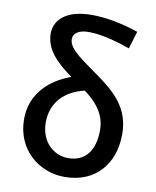

<svg xmlns="http://www.w3.org/2000/svg" viewBox="-90 -879 783 963"><g transform="rotate(10 301.5 -398.0)"><path d="M131 -53C177 -10 239 14 304 14C383 14 445 -13 487 -59C530 -105 553 -170 553 -248C553 -376 478 -446 382 -515C296 -578 221 -621 221 -674C221 -700 244 -723 299 -723C353 -723 423 -708 511 -677L538 -766C452 -795 371 -810 299 -810C170 -810 112 -752 112 -683C112 -598 179 -538 252 -486C143 -447 55 -365 55 -237C55 -159 85 -96 131 -53ZM408 -352C428 -323 440 -289 440 -247C440 -144 393 -82 306 -82C232 -82 165 -141 165 -240C165 -289 181 -331 209 -363C238 -395 279 -418 330 -430C361 -407 389 -382 408 -352Z"/></g></svg>

Font: GenSekiGothic2 TW M
Style: Regular
Weight: 500
Version: Version 2.100;PS 2.1;hotconv 16.6.51;makeotf.lib2.5.65220 DE